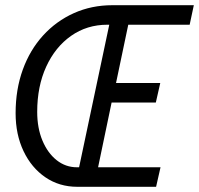

<svg xmlns="http://www.w3.org/2000/svg" viewBox="-20 -718 765 738"><path d="M409 -324 357 -75H597L580 0H277Q208 0 154.5 -36.5Q101 -73 70.5 -137Q40 -201 40 -283Q40 -374 67.5 -450Q95 -526 145.5 -581.5Q196 -637 264 -667.5Q332 -698 412 -698H725L709 -623H473L426 -399H596L579 -324ZM276 -75H284L400 -623H393Q314 -623 253 -580Q192 -537 157.5 -461.5Q123 -386 123 -288Q123 -226 143 -178Q163 -130 197.5 -102.5Q232 -75 276 -75Z"/></svg>

Font: Azeret Mono Thin Light
Style: Italic
Weight: 300
Italic angle: -12°
Version: Version 1.002